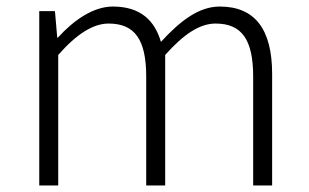

<svg xmlns="http://www.w3.org/2000/svg" viewBox="-20 -567 944 587"><path d="M100 0H158V-399C214 -463 265 -495 312 -495C392 -495 427 -446 427 -333V0H485V-399C542 -463 591 -495 639 -495C719 -495 754 -446 754 -333V0H812V-341C812 -478 759 -547 652 -547C588 -547 532 -504 472 -439C453 -504 410 -547 325 -547C265 -547 205 -505 157 -452H155L148 -533H100Z"/></svg>

Font: Spoqa Han Sans Neo Light
Style: Regular
Weight: 300
Designer: [Spoqa Han Sans Neo] Dong-huui Kim ___ Younghwa Kang ___ Yujin Lee ___ [Noto Sans] Ryoko NISHIZUKA ____ (kana & ideograp
Foundry: Spoqa (http://www.spoqa-han-sans.com)
Version: Version 1.100;hotconv 1.0.109;makeotfexe 2.5.65596